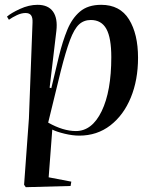

<svg xmlns="http://www.w3.org/2000/svg" viewBox="-20 -549 638 797"><path d="M115 -455Q116 -476 109 -485.5Q102 -495 86 -495Q69 -495 50 -486Q31 -477 17 -467L9 -480Q26 -495 63 -512Q100 -529 136 -529Q180 -529 200 -501Q220 -473 214 -421L186 -185L193 -183L225 -317Q240 -378 259.5 -425.5Q279 -473 312 -501Q345 -529 400 -529Q478 -529 515.5 -468.5Q553 -408 553 -309Q553 -217 523 -144Q493 -71 438 -28.5Q383 14 309 14Q281 14 248 6Q215 -2 197 -11L182 187L276 205L273 223L87 228L80 218L100 -57ZM357 -466Q328 -466 308 -447.5Q288 -429 270.5 -382.5Q253 -336 232 -253L180 -40Q242 -5 295 -5Q362 -5 402 -87.5Q442 -170 442 -312Q442 -392 421.5 -429Q401 -466 357 -466Z"/></svg>

Font: Literata 72pt Medium
Style: Italic
Weight: 500
Italic angle: -2°
Designer: Latin by Veronika Burian and Jose Scaglione. Greek by Irene Vlachou. Cyrillic by Vera Evstafieva
Foundry: TypeTogether
Version: Version 3.002